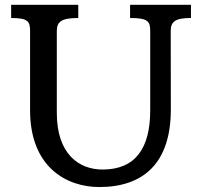

<svg xmlns="http://www.w3.org/2000/svg" viewBox="-20 -752 823 782"><path d="M102.5 -302.7C102.5 -71.8 250.5 9.8 384.3 9.8C564.5 9.8 676.3 -87.9 675.8 -307.6L675.3 -625.5C675.3 -664.6 694.3 -678.7 757.8 -678.7V-732.4H509.8V-678.7C583 -678.7 591.8 -664.6 591.8 -625.5V-302.2C591.8 -149.9 532.7 -61.5 397.9 -61.5C302.7 -61.5 211.4 -123 211.4 -292.5V-625.5C211.4 -664.6 231.4 -678.7 298.8 -678.7V-732.4H25.4V-678.7C94.2 -678.7 102.5 -664.6 102.5 -625.5Z"/></svg>

Font: Arbutus Slab
Style: Regular
Weight: 400
Designer: Karolina Lach
Foundry: Karolina Lach
Version: Version 1.001